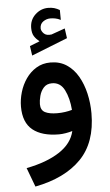

<svg xmlns="http://www.w3.org/2000/svg" viewBox="-61 -705 578 1008"><g transform="rotate(-5 227.5 -200.5)"><path d="M171.9 -494.1Q155.3 -507.3 144.8 -523.4Q134.3 -539.6 134.3 -567.4Q134.3 -609.9 163.8 -637.5Q193.4 -665 231.4 -665Q250 -665 264.2 -660.9Q278.3 -656.7 292.5 -648.4L293 -596.2Q277.8 -604 264.4 -606.4Q251 -608.9 238.3 -608.9Q218.3 -608.9 200.9 -596.7Q183.6 -584.5 183.6 -561Q184.1 -546.9 197.5 -533.7Q210.9 -520.5 237.8 -524.4Q238.8 -524.4 240 -524.9Q241.2 -525.4 242.2 -525.9L309.6 -549.8L316.9 -498L127 -422.9L119.6 -473.6ZM410.6 -94.2Q410.6 60.1 325.7 146.7Q240.7 233.4 84 263.7L46.4 163.1Q153.3 142.6 220.5 98.9Q287.6 55.2 302.2 -9.8Q286.1 -4.9 266.8 -1.7Q247.6 1.5 231.9 1.5Q142.1 1.5 93.5 -37.6Q44.9 -76.7 44.9 -160.6Q44.9 -198.2 56.2 -236.6Q67.4 -274.9 89.6 -306.9Q111.8 -338.9 144.3 -358.6Q176.8 -378.4 218.8 -378.4Q268.1 -378.4 304.2 -354.5Q340.3 -330.6 363.8 -289.8Q387.2 -249 398.9 -198.5Q410.6 -147.9 410.6 -94.2ZM232.4 -109.9Q253.4 -109.9 273.4 -112.8Q293.5 -115.7 310.1 -120.6Q305.2 -183.1 283.4 -226.1Q261.7 -269 217.8 -269Q189.5 -269 173.6 -251Q157.7 -232.9 151.4 -208.5Q145 -184.1 145 -165Q145 -133.3 168 -121.6Q190.9 -109.9 232.4 -109.9Z"/></g></svg>

Font: Vazirmatn FD NL Medium
Style: Regular
Weight: 500
Designer: Saber Rastikerdar
Foundry: Saber Rastikerdar
Version: Version 33.003